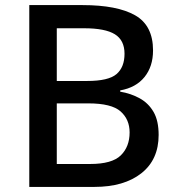

<svg xmlns="http://www.w3.org/2000/svg" viewBox="-20 -734 696 754"><path d="M304 -714Q440 -714 510.5 -674Q581 -634 581 -536Q581 -473 547.5 -431.5Q514 -390 452 -379V-374Q494 -367 528.5 -348Q563 -329 583 -294.5Q603 -260 603 -204Q603 -107 535 -53.5Q467 0 351 0H95V-714ZM322 -416Q406 -416 437.5 -443Q469 -470 469 -523Q469 -576 431 -599.5Q393 -623 310 -623H203V-416ZM203 -328V-90H334Q420 -90 454.5 -124Q489 -158 489 -214Q489 -265 453.5 -296.5Q418 -328 327 -328Z"/></svg>

Font: Noto Sans Tamil Medium
Style: Regular
Weight: 500
Designer: Jelle Bosma - Monotype Design Team
Foundry: Monotype Imaging Inc.
Version: Version 2.004; ttfautohint (v1.8.4.7-5d5b)